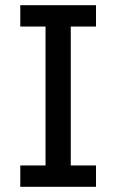

<svg xmlns="http://www.w3.org/2000/svg" viewBox="-20 -718 447 738"><path d="M58 0V-82H155V-616H58V-698H349V-616H252V-82H349V0Z"/></svg>

Font: IBM Plex Sans Hebrew Text
Style: Regular
Weight: 450
Designer: Mike Abbink, Paul van der Laan, Pieter van Rosmalen, Yanek Iontef
Foundry: Bold Monday
Version: Version 1.2